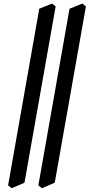

<svg xmlns="http://www.w3.org/2000/svg" viewBox="-20 -835 516 1053"><path d="M210 197.3 190.4 181.6 361.3 -787.1 431.6 -815.4 451.2 -799.8 280.3 167ZM43.9 197.3 24.4 181.6 195.3 -787.1 265.6 -815.4 285.2 -799.8 114.3 167Z"/></svg>

Font: Kelvinch
Style: Bold Italic
Weight: 700
Italic angle: -10°
Designer: Paul James Miller
Foundry: High-Logic / Made with FontCreator
Version: Version 3.30 September 23, 2016